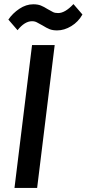

<svg xmlns="http://www.w3.org/2000/svg" viewBox="-20 -921 424 941"><path d="M66 -773 21 -825Q42 -856 75 -878Q108 -900 143 -900Q165 -900 180 -894Q195 -888 214 -876Q231 -866 240.5 -861.5Q250 -857 265 -857Q299 -857 340 -901L384 -850Q364 -814 329.5 -793Q295 -772 260 -772Q238 -772 223 -778Q208 -784 189 -796Q172 -805 161.5 -811Q151 -817 137 -817Q101 -817 66 -773ZM137 -700H248L162 0H51Z"/></svg>

Font: Haskoy SemiBold
Style: Italic
Weight: 600
Designer: Ertekin Erdin
Foundry: Ertekin Erdin
Version: Version 2.000; ttfautohint (v1.8.4.7-5d5b)